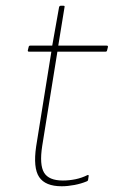

<svg xmlns="http://www.w3.org/2000/svg" viewBox="-20 -638 399 669"><path d="M195 11Q138 11 116.5 -21Q95 -53 106 -128L159 -458H81Q76 -458 77 -463L80 -475Q81 -479 85 -479H162L186 -614Q188 -618 191 -618H201Q206 -618 205 -614L183 -479H352Q357 -479 356 -474L353 -462Q352 -458 348 -458H180L127 -129Q117 -64 133.5 -36.5Q150 -9 199 -9Q221 -9 243 -13.5Q265 -18 285 -28Q287 -29 288 -28Q289 -27 289 -25L287 -12Q287 -8 282 -6Q263 2 239.5 6.5Q216 11 195 11Z"/></svg>

Font: Sofia Sans Semi Condensed Thin
Style: Italic
Weight: 250
Italic angle: -9°
Version: Version 4.100